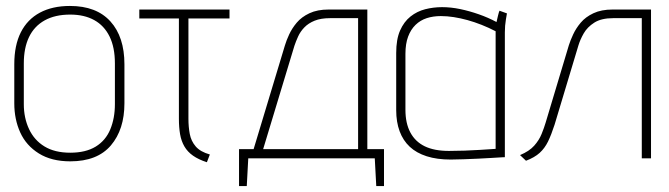

<svg xmlns="http://www.w3.org/2000/svg" viewBox="-20 -532 2247 645"><path d="M398 -185V-316Q398 -408 351 -460Q304 -512 215 -512Q156 -512 114 -489.5Q72 -467 50 -423.5Q28 -380 28 -316V-185Q28 -131 48 -87Q68 -43 110.5 -16.5Q153 10 216 10Q307 10 352.5 -43.5Q398 -97 398 -185ZM366 -319V-182Q366 -135 350.5 -97.5Q335 -60 301.5 -39.5Q268 -19 216 -19Q164 -19 129.5 -40Q95 -61 77.5 -98.5Q60 -136 60 -182V-319Q60 -371 77.5 -407.5Q95 -444 130 -463.5Q165 -483 216 -483Q263 -483 296.5 -464.5Q330 -446 348 -409.5Q366 -373 366 -319Z M613 -133V-470H751V-500H448V-470H581V-133Q581 -104 585 -81Q589 -58 599.5 -40Q610 -22 628.5 -9Q647 4 675 13L685 -13Q653 -22 637.5 -40Q622 -58 617.5 -82Q613 -106 613 -133Z M1214 -31V-500H1084Q1046 -500 1019.5 -487.5Q993 -475 977 -456Q961 -437 951.5 -416.5Q942 -396 937 -379L832 -31H783V93H809L814 0H1239L1244 93H1270V-31ZM864 -31 969 -378Q974 -393 981.5 -409.5Q989 -426 1002.5 -440Q1016 -454 1037 -462.5Q1058 -471 1089 -471H1183V-31Z M1683 -487 1658 -496Q1656 -492 1653 -479.5Q1650 -467 1648 -458Q1620 -473 1588.5 -484Q1557 -495 1526 -501.5Q1495 -508 1465 -508Q1436 -508 1408.5 -501Q1381 -494 1359 -476.5Q1337 -459 1324 -429.5Q1311 -400 1311 -354V-162Q1311 -122 1322.5 -91Q1334 -60 1356.5 -39Q1379 -18 1413.5 -7Q1448 4 1494 4Q1513 4 1537.5 3Q1562 2 1586.5 1Q1611 0 1632 -1.5Q1653 -3 1665 -3.5Q1677 -4 1676 -4V-423Q1676 -446 1679.5 -466.5Q1683 -487 1683 -487ZM1342 -163V-351Q1342 -385 1351 -409Q1360 -433 1376 -448.5Q1392 -464 1413.5 -471Q1435 -478 1461 -478Q1482 -478 1504.5 -474.5Q1527 -471 1550.5 -464.5Q1574 -458 1598 -448.5Q1622 -439 1645 -427V-32Q1646 -32 1631 -31Q1616 -30 1592.5 -28.5Q1569 -27 1541.5 -26Q1514 -25 1488 -25Q1439 -25 1407 -40.5Q1375 -56 1358.5 -87Q1342 -118 1342 -163Z M2038 -500Q2000 -500 1973.5 -487.5Q1947 -475 1931 -456Q1915 -437 1905.5 -416.5Q1896 -396 1891 -380L1813 -120Q1808 -103 1799.5 -82Q1791 -61 1774.5 -42.5Q1758 -24 1727 -11L1747 8Q1776 -3 1793 -18.5Q1810 -34 1821 -56.5Q1832 -79 1843 -113L1923 -379Q1929 -399 1941 -420Q1953 -441 1976.5 -456Q2000 -471 2040 -471H2136V0H2167V-500Z"/></svg>

Font: Advent Pro ExtraLight
Style: Regular
Weight: 250
Version: Version 3.000